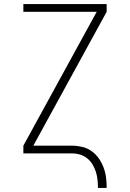

<svg xmlns="http://www.w3.org/2000/svg" viewBox="-20 -755 640 945"><path d="M462 170Q462 150 460 130Q458 110 452 91Q446 72 435.5 54.5Q425 37 409.5 24.5Q394 12 374.5 6Q355 0 335 0H95V-38L456 -697H95V-735H505V-697L144 -38H335Q360 -38 385 -32Q410 -26 431 -11Q452 4 466.5 25Q481 46 490 70Q499 94 502 119.5Q505 145 505 170Z"/></svg>

Font: Iosevka Aile Extralight
Style: Regular
Weight: 200
Designer: Belleve Invis
Foundry: Belleve Invis
Version: Version 31.1.0; ttfautohint (v1.8.4)